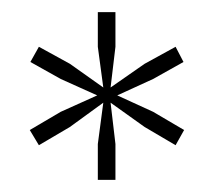

<svg xmlns="http://www.w3.org/2000/svg" viewBox="-20 -749 352 316"><path d="M141 -512 150 -580 95 -540 44 -510 29 -535 80 -565 140 -592 80 -619 30 -647 44 -672 95 -644 150 -605 141 -672V-729H170V-672L162 -605L218 -644L269 -672L282 -647L232 -619L173 -592L232 -565L283 -535L269 -510L218 -540L162 -580L170 -512V-453H141Z"/></svg>

Font: Mona Sans VF XLt
Style: Regular
Weight: 200
Designer: Deni Anggara
Foundry: GitHub
Version: Version 2.000;Glyphs 3.2.3 (3260)